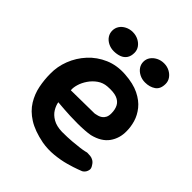

<svg xmlns="http://www.w3.org/2000/svg" viewBox="-191 -787 921 921"><g transform="rotate(45 269.0 -327.0)"><path d="M247 11Q181 -2 140 -28Q99 -54 77 -90Q55 -126 47 -166.5Q39 -207 39 -247Q38 -295 56 -341.5Q74 -388 108 -425Q142 -462 189.5 -482.5Q237 -503 295 -499Q354 -495 392.5 -476Q431 -457 453 -429.5Q475 -402 484 -371.5Q493 -341 493 -312Q494 -264 468 -227.5Q442 -191 385 -177Q369 -174 346.5 -172.5Q324 -171 299 -171Q274 -171 250 -172Q226 -173 206.5 -174.5Q187 -176 175 -177Q163 -178 163 -178Q166 -159 178 -139Q190 -119 214 -105Q238 -91 276 -90Q314 -90 343 -92.5Q372 -95 391.5 -97.5Q411 -100 421 -102.5Q431 -105 431 -105Q431 -105 437.5 -105Q444 -105 454 -104Q464 -103 474 -97Q484 -91 491 -79Q500 -66 498.5 -56Q497 -46 492.5 -39Q488 -32 483 -28.5Q478 -25 478 -25Q478 -25 457 -17Q436 -9 402 0.5Q368 10 327.5 14Q287 18 247 11ZM165 -261 324 -263Q324 -263 329.5 -264Q335 -265 344 -267.5Q353 -270 361.5 -276Q370 -282 375.5 -292.5Q381 -303 381 -320Q381 -347 371 -365.5Q361 -384 338.5 -392.5Q316 -401 276 -398Q249 -396 227.5 -381Q206 -366 191 -344Q176 -322 169.5 -299.5Q163 -277 165 -261ZM390 -539Q369 -539 351.5 -548Q334 -557 324 -571.5Q314 -586 314 -604Q314 -622 324 -636.5Q334 -651 351.5 -660Q369 -669 390 -669Q411 -669 428 -660Q445 -651 455 -636.5Q465 -622 465 -604Q465 -569 443 -554Q421 -539 390 -539ZM178 -539Q157 -539 139.5 -548Q122 -557 112.5 -571.5Q103 -586 103 -604Q103 -622 112.5 -636.5Q122 -651 139.5 -660Q157 -669 178 -669Q199 -669 216.5 -660Q234 -651 244 -636.5Q254 -622 254 -604Q254 -581 244 -566.5Q234 -552 216.5 -545.5Q199 -539 178 -539Z"/></g></svg>

Font: Sour Gummy Black SemiBold
Style: Regular
Weight: 600
Version: Version 1.000